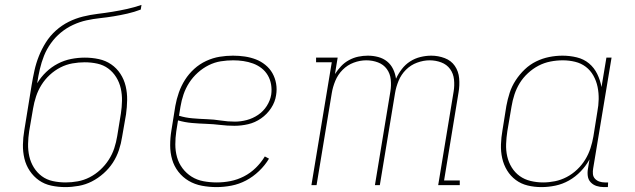

<svg xmlns="http://www.w3.org/2000/svg" viewBox="-20 -755 2590 783"><path d="M247 8Q217 8 189 2Q161 -4 139 -19.5Q117 -35 101.5 -58Q86 -81 79.5 -108.5Q73 -136 73.5 -165Q74 -194 79 -223L109 -408Q114 -438 120.5 -467.5Q127 -497 138.5 -526Q150 -555 167 -582Q184 -609 208 -630.5Q232 -652 260 -666Q288 -680 318.5 -687.5Q349 -695 378.5 -698.5Q408 -702 438.5 -707Q469 -712 498.5 -718.5Q528 -725 557 -735L554 -716Q528 -706 499.5 -699.5Q471 -693 443.5 -688.5Q416 -684 388 -681Q360 -678 332.5 -672Q305 -666 278 -653.5Q251 -641 228 -622Q205 -603 187.5 -578.5Q170 -554 159.5 -527.5Q149 -501 142.5 -473Q136 -445 132 -418V-416Q147 -441 168.5 -461.5Q190 -482 216 -495.5Q242 -509 270 -514.5Q298 -520 326 -520Q355 -520 383 -514Q411 -508 433.5 -492.5Q456 -477 471 -454Q486 -431 492.5 -403.5Q499 -376 498.5 -347Q498 -318 494 -289L478 -197Q474 -170 465 -143Q456 -116 440.5 -92Q425 -68 402.5 -48Q380 -28 354.5 -15Q329 -2 301 3Q273 8 247 8ZM248 -11Q272 -11 297 -15.5Q322 -20 345.5 -32Q369 -44 389 -62.5Q409 -81 423.5 -103.5Q438 -126 446 -150.5Q454 -175 458 -200L473 -292Q477 -318 477.5 -344Q478 -370 472.5 -394.5Q467 -419 454 -440Q441 -461 421.5 -475.5Q402 -490 377 -495.5Q352 -501 325 -501Q301 -501 275.5 -496.5Q250 -492 226.5 -480Q203 -468 183 -449.5Q163 -431 149 -408.5Q135 -386 127 -361.5Q119 -337 115 -313L99 -220Q95 -194 94.5 -168Q94 -142 99.5 -117.5Q105 -93 118 -72Q131 -51 150.5 -36.5Q170 -22 195.5 -16.5Q221 -11 248 -11Z M863 8Q833 8 803.5 2.5Q774 -3 749.5 -17.5Q725 -32 707.5 -54.5Q690 -77 682 -104.5Q674 -132 674 -162.5Q674 -193 679 -223L695 -323Q700 -351 709.5 -378Q719 -405 734.5 -429.5Q750 -454 772 -474Q794 -494 821 -506.5Q848 -519 875.5 -523.5Q903 -528 930 -528Q955 -528 978.5 -524.5Q1002 -521 1023 -513Q1044 -505 1062 -490.5Q1080 -476 1091 -456.5Q1102 -437 1106 -414Q1110 -391 1106 -367Q1102 -339 1085.5 -314Q1069 -289 1044.5 -272Q1020 -255 992 -248.5Q964 -242 936 -242Q907 -242 878.5 -245.5Q850 -249 820.5 -250Q791 -251 762.5 -253.5Q734 -256 706 -264L699 -220Q695 -193 695 -166Q695 -139 702 -114Q709 -89 724.5 -68.5Q740 -48 761.5 -34.5Q783 -21 809.5 -16Q836 -11 864 -11Q892 -11 920 -16.5Q948 -22 974.5 -35.5Q1001 -49 1023 -70.5Q1045 -92 1060 -117L1077 -108Q1061 -81 1036.5 -57.5Q1012 -34 983.5 -19Q955 -4 924 2Q893 8 863 8ZM938 -259Q962 -259 986.5 -265.5Q1011 -272 1032.5 -286.5Q1054 -301 1068 -323Q1082 -345 1086 -369Q1089 -390 1085.5 -410.5Q1082 -431 1072 -448Q1062 -465 1046.5 -477Q1031 -489 1012 -496Q993 -503 972.5 -506Q952 -509 931 -509Q906 -509 880.5 -505Q855 -501 831 -489Q807 -477 786.5 -458.5Q766 -440 751.5 -417.5Q737 -395 728.5 -370Q720 -345 716 -320L710 -283Q736 -275 765 -272.5Q794 -270 823 -269Q852 -268 880.5 -263.5Q909 -259 938 -259Z M1250 0 1333 -501H1269V-520H1357L1346 -453Q1357 -470 1371 -485Q1385 -500 1403.5 -510Q1422 -520 1441.5 -524Q1461 -528 1480 -528Q1502 -528 1522.5 -522.5Q1543 -517 1558.5 -504.5Q1574 -492 1583 -473.5Q1592 -455 1595 -434Q1604 -454 1618.5 -473Q1633 -492 1652.5 -504.5Q1672 -517 1694.5 -522.5Q1717 -528 1739 -528Q1767 -528 1793.5 -518Q1820 -508 1835 -486Q1850 -464 1852.5 -435.5Q1855 -407 1850 -378L1791 -19H1855V0H1767L1830 -382Q1834 -406 1831.5 -430.5Q1829 -455 1815.5 -473.5Q1802 -492 1779.5 -500.5Q1757 -509 1732 -509Q1707 -509 1681 -499.5Q1655 -490 1635.5 -470.5Q1616 -451 1605.5 -425.5Q1595 -400 1591 -375L1529 0H1509L1572 -382Q1576 -406 1573.5 -430.5Q1571 -455 1557.5 -473.5Q1544 -492 1521.5 -500.5Q1499 -509 1474 -509Q1448 -509 1422.5 -499.5Q1397 -490 1377.5 -470.5Q1358 -451 1347.5 -425.5Q1337 -400 1333 -375L1271 0Z M2188 8Q2159 8 2132 1.5Q2105 -5 2083.5 -21Q2062 -37 2048 -60Q2034 -83 2028 -110Q2022 -137 2023 -166Q2024 -195 2029 -223L2045 -323Q2050 -350 2058.5 -376.5Q2067 -403 2083 -427.5Q2099 -452 2120 -472Q2141 -492 2166.5 -504.5Q2192 -517 2219.5 -522.5Q2247 -528 2274 -528Q2304 -528 2332.5 -521Q2361 -514 2382 -496.5Q2403 -479 2415.5 -453.5Q2428 -428 2433 -400L2453 -520H2474L2399 -68Q2397 -57 2398 -45.5Q2399 -34 2406.5 -26Q2414 -18 2424.5 -14.5Q2435 -11 2447 -11H2460L2459 8H2443Q2427 8 2413 3.5Q2399 -1 2389 -11.5Q2379 -22 2377 -37.5Q2375 -53 2378 -68L2384 -105Q2370 -79 2348.5 -56.5Q2327 -34 2300.5 -19Q2274 -4 2245 2Q2216 8 2188 8ZM2195 -11Q2219 -11 2243.5 -16Q2268 -21 2291 -33Q2314 -45 2333.5 -63.5Q2353 -82 2366.5 -104Q2380 -126 2388 -150.5Q2396 -175 2400 -199L2416 -299Q2421 -325 2421.5 -350.5Q2422 -376 2417 -400.5Q2412 -425 2400 -446.5Q2388 -468 2369 -482.5Q2350 -497 2325.5 -503Q2301 -509 2275 -509Q2250 -509 2224.5 -504Q2199 -499 2176 -487Q2153 -475 2133 -456.5Q2113 -438 2099.5 -416Q2086 -394 2078 -369.5Q2070 -345 2066 -320L2049 -220Q2045 -194 2044 -168Q2043 -142 2048.5 -117.5Q2054 -93 2067 -72Q2080 -51 2099.5 -37Q2119 -23 2144 -17Q2169 -11 2195 -11Z"/></svg>

Font: Iosevka Etoile Thin
Style: Italic
Weight: 100
Italic angle: -9°
Designer: Belleve Invis
Foundry: Belleve Invis
Version: Version 22.1.2; ttfautohint (v1.8.4)